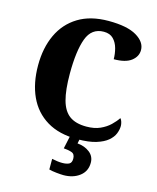

<svg xmlns="http://www.w3.org/2000/svg" viewBox="-138 -818 941 1152"><g transform="rotate(15 332.5 -242.0)"><path d="M393 10Q279 10 203 -36Q127 -82 89 -164.5Q51 -247 51 -358Q51 -466 89.5 -548.5Q128 -631 204 -677.5Q280 -724 392 -724Q508 -724 566 -689.5Q624 -655 624 -605Q624 -565 588.5 -537.5Q553 -510 480 -510Q480 -543 471 -576.5Q462 -610 440.5 -632Q419 -654 381 -654Q305 -654 276.5 -577Q248 -500 248 -358Q248 -257 265 -195Q282 -133 320.5 -105Q359 -77 425 -77Q475 -77 510.5 -93Q546 -109 570.5 -132.5Q595 -156 610 -179Q617 -172 621 -158.5Q625 -145 625 -134Q625 -111 615 -86Q605 -61 579.5 -39.5Q554 -18 509 -4Q464 10 393 10ZM368 240Q353 240 324 237Q295 234 278 229V163Q314 171 342 171Q369 171 384.5 163Q400 155 400 130Q400 101 379.5 93.5Q359 86 329 84L349 -9H410L401 34Q446 38 477 62Q508 86 508 126Q508 179 468 209.5Q428 240 368 240Z"/></g></svg>

Font: Noto Serif Myanmar SemiCondensed Black
Style: Regular
Weight: 900
Width: 4
Designer: Ben Mitchell and the Monotype Design Team
Foundry: Monotype Imaging Inc.
Version: Version 2.106; ttfautohint (v1.8.4.7-5d5b)